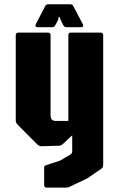

<svg xmlns="http://www.w3.org/2000/svg" viewBox="-20 -702 552 896"><path d="M198.5 173.5Q186 173.5 186 161V81Q186 71.5 193.5 69.5L260.5 47.5L309.5 18.5Q317 14 317 3V-70.5L274 -30.5Q265.5 -22 254 -22L174.5 -19.5Q163 -19.5 154.5 -27.5L61.5 -121Q53.5 -129 53.5 -141V-537.5Q53.5 -550 66 -550H203.5Q216 -550 216 -537.5V-165.5Q216 -150 222 -143.8Q228 -137.5 243 -137.5H299V-537.5Q299 -550 311.5 -550H449Q461.5 -550 461.5 -537.5V65Q461.5 79.5 453.5 85L388 130L309.5 167.5Q302.5 171 298.8 172.2Q295 173.5 287 173.5ZM155.5 -575Q149 -575 146.5 -579Q144 -583 147 -589L191 -673.5Q194.5 -682 205.5 -682H307.5Q318.5 -682 322 -673.5L366.5 -589Q370 -583 367.2 -579Q364.5 -575 358.5 -575H288.5Q281 -575 275 -585L262 -611L259.5 -622H253.5L252 -611L238.5 -585Q233 -575 225.5 -575Z"/></svg>

Font: Jaro 24pt
Style: Regular
Weight: 400
Designer: Agyei Archer, Celine Hurka, Mirko Velimirović
Version: Version 1.000